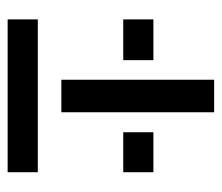

<svg xmlns="http://www.w3.org/2000/svg" viewBox="-58 -614 567 490"><g transform="rotate(90 225.0 -369.5)"><path d="M267 -243H184V-633H267ZM318 -401V-478H420V-401ZM134 -478V-401H30V-478ZM30 -106V-183H420V-106Z"/></g></svg>

Font: Protest Guerrilla
Style: Regular
Weight: 400
Designer: Octavio Pardo
Foundry: Ashler Design
Version: Version 2.005; ttfautohint (v1.8.4.7-5d5b)